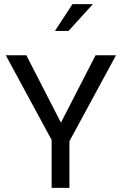

<svg xmlns="http://www.w3.org/2000/svg" viewBox="-20 -906 581 926"><path d="M314.9 0H229V-231L7.8 -639.6H106.9L273.9 -314.5L440.9 -639.6H539.6L314.9 -225.1ZM245.1 -756.8 329.6 -886.2H428.2L310.5 -756.8Z"/></svg>

Font: Yantramanav
Style: Regular
Weight: 400
Version: Version 1.001;PS 1.0;hotconv 1.0.72;makeotf.lib2.5.5900; ttf